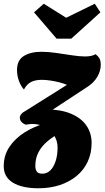

<svg xmlns="http://www.w3.org/2000/svg" viewBox="-55 -807 559 1027"><path d="M151 200Q63 200 14 170Q-35 140 -35 82Q-35 24 -4.5 -21.5Q26 -67 77 -99Q128 -131 189 -148L275 -101Q230 -78 198.5 -51Q167 -24 150.5 8Q134 40 134 80Q134 100 142 111Q150 122 172 122Q196 122 214 104.5Q232 87 242.5 55Q253 23 253 -18Q253 -53 235 -81.5Q217 -110 186.5 -127Q156 -144 117 -144Q110 -144 103 -143Q96 -142 83 -140L195 -222Q273 -221 326.5 -198Q380 -175 407.5 -135Q435 -95 435 -42Q435 13 414 58Q393 103 354.5 134.5Q316 166 264.5 183Q213 200 151 200ZM83 -140Q67 -146 59 -156Q51 -166 51 -177Q51 -187 58.5 -196.5Q66 -206 80 -213L303 -353Q285 -361 261 -367Q237 -373 213 -376.5Q189 -380 169 -380Q132 -380 109.5 -367.5Q87 -355 73 -328Q55 -349 45.5 -376.5Q36 -404 36 -432Q36 -485 72.5 -507.5Q109 -530 167 -530Q202 -530 244.5 -524Q287 -518 328.5 -511.5Q370 -505 400 -505Q436 -505 456 -517Q473 -504 478.5 -491.5Q484 -479 484 -462Q484 -427 465.5 -396Q447 -365 415 -344L217 -214ZM248 -600 127 -741 179 -787 299 -712 452 -787 482 -741 326 -600Z"/></svg>

Font: Sansita Swashed Light Black
Style: Regular
Weight: 900
Version: Version 1.003